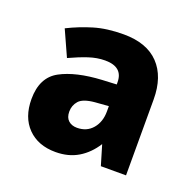

<svg xmlns="http://www.w3.org/2000/svg" viewBox="-76 -800 523 516"><g transform="rotate(20 185.5 -542.0)"><path d="M196 -722Q262 -722 296.5 -686Q331 -650 331 -585V-368H259L242 -425Q223 -395 195.5 -378.5Q168 -362 131 -362Q81 -362 51.5 -392Q22 -422 22 -474Q22 -536 65.5 -559.5Q109 -583 183 -587L224 -589V-595Q224 -639 173 -639Q150 -639 126 -631Q102 -623 74 -610L41 -683Q75 -700 111.5 -711Q148 -722 196 -722ZM185 -524Q152 -521 140.5 -508Q129 -495 129 -477Q129 -460 138.5 -451.5Q148 -443 163 -443Q191 -443 207.5 -462.5Q224 -482 224 -512V-527Z"/></g></svg>

Font: Noto Sans Kannada SemiCondensed ExtraBold
Style: Regular
Weight: 800
Width: 4
Designer: Jelle Bosma - Monotype Design Team
Foundry: Monotype Imaging Inc.
Version: Version 2.005; ttfautohint (v1.8.4.7-5d5b)